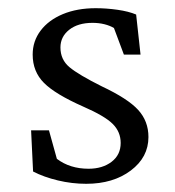

<svg xmlns="http://www.w3.org/2000/svg" viewBox="-20 -445 430 473"><path d="M192.4 7.8Q157.2 7.8 122.6 -0.5Q87.9 -8.8 61.5 -22.5L56.6 -124H100.6L120.1 -53.7Q152.3 -29.3 198.2 -29.3Q232.4 -29.3 254.9 -46.4Q277.3 -63.5 277.3 -92.8Q277.3 -120.1 257.8 -139.6Q238.3 -159.2 184.6 -182.6Q116.2 -212.9 88.4 -240.7Q60.5 -268.6 60.5 -310.5Q60.5 -343.8 80.1 -369.6Q99.6 -395.5 134.8 -410.2Q169.9 -424.8 215.8 -424.8Q242.2 -424.8 269.5 -420.9Q296.9 -417 315.4 -409.2L326.2 -310.5H285.2L260.7 -376Q251 -381.8 237.3 -385.3Q223.6 -388.7 208 -388.7Q171.9 -388.7 150.4 -371.6Q128.9 -354.5 128.9 -328.1Q128.9 -297.9 151.4 -279.3Q173.8 -260.7 230.5 -232.4Q294.9 -202.1 320.3 -174.3Q345.7 -146.5 345.7 -107.4Q345.7 -57.6 302.2 -24.9Q258.8 7.8 192.4 7.8Z"/></svg>

Font: Crimson Pro ExtraLight Light
Style: Regular
Weight: 300
Version: Version 1.002